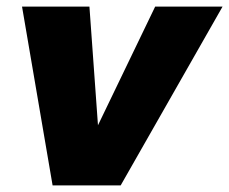

<svg xmlns="http://www.w3.org/2000/svg" viewBox="-20 -564 697 584"><path d="M657 -544 347 0H140L47 -544H252L278 -183L452 -544Z"/></svg>

Font: TypoPRO Montserrat Alternates
Style: Italic
Weight: 800
Italic angle: -11.3°
Designer: Julieta Ulanovsky
Foundry: Julieta Ulanovsky
Version: Version 6.001